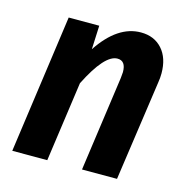

<svg xmlns="http://www.w3.org/2000/svg" viewBox="-86 -628 689 710"><g transform="rotate(15 258.0 -273.0)"><path d="M481 -419Q481 -402 478 -384L423 0H289L340 -364Q342 -382 342 -387Q342 -430 310 -430Q261 -430 199 -306L156 0H22L96 -530H213L209 -439Q280 -546 369 -546Q420 -546 450.5 -512Q481 -478 481 -419Z"/></g></svg>

Font: Fira Sans Condensed SemiBold
Style: Italic
Weight: 600
Width: 3
Italic angle: -8°
Designer: bBox Type GmbH & Carrois Corporate GbR & Edenspiekermann AG
Foundry: bBox Type GmbH & Carrois Corporate GbR & Edenspiekermann AG
Version: Version 4.301